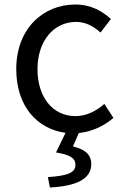

<svg xmlns="http://www.w3.org/2000/svg" viewBox="-20 -577 550 850"><path d="M201 253C319 247 384 215 384 150C384 105 354 84 303 71L329 12C386 6 439 -18 482 -55L442 -117C408 -87 364 -63 314 -63C214 -63 146 -146 146 -271C146 -396 218 -480 317 -480C359 -480 394 -461 425 -433L471 -493C433 -527 384 -557 313 -557C173 -557 52 -452 52 -271C52 -107 144 -6 270 11L228 98C291 108 314 124 314 152C314 185 286 201 192 207Z"/></svg>

Font: GenYoGothic2 TW R
Style: Regular
Weight: 400
Version: Version 2.100;PS 2.1;hotconv 16.6.51;makeotf.lib2.5.65220 DE